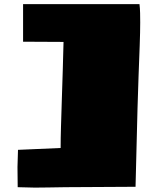

<svg xmlns="http://www.w3.org/2000/svg" viewBox="-20 -793 736 906"><path d="M144.5 92.3 63.5 90.3 62.5 -4.4 64.9 -85.9 266.1 -94.7Q266.1 -137.2 267.8 -195.6Q269.5 -253.9 271.7 -321.5Q273.9 -389.2 276.1 -459.2Q278.3 -529.3 279.8 -595.2L88.9 -596.2V-773.4H638.2Q640.6 -753.9 641.1 -731.4Q641.6 -709 641.6 -687Q641.6 -644.5 639.2 -577.6Q636.7 -510.7 633.8 -433.3Q630.9 -356 628.9 -281.2L619.6 88.4L289.1 90.3Q248 90.8 208.7 91.6Q169.4 92.3 144.5 92.3Z"/></svg>

Font: Seymour One
Style: Regular
Weight: 400
Designer: Vernon Adams
Foundry: Vernon Adams
Version: Version 1.100; ttfautohint (v1.8.4.7-5d5b);gftools[0.9.33]